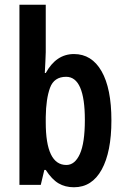

<svg xmlns="http://www.w3.org/2000/svg" viewBox="-20 -780 526 810"><path d="M173 -560Q173 -545 171.5 -521Q170 -497 169 -472H173Q217 -552 292 -552Q367 -552 408.5 -479.5Q450 -407 450 -272Q450 -139 409 -64.5Q368 10 292 10Q255 10 227 -6.5Q199 -23 173 -63H167L152 0H62V-760H173ZM259 -456Q208 -456 191 -409.5Q174 -363 173 -286V-264Q173 -84 260 -84Q296 -84 317 -130.5Q338 -177 338 -274Q338 -456 259 -456Z"/></svg>

Font: Noto Sans Gujarati UI ExtraCondensed SemiBold
Style: Regular
Weight: 600
Width: 2
Designer: Jelle Bosma - Monotype Design Team, Universal Thirst
Foundry: Monotype Imaging Inc.
Version: Version 2.106; ttfautohint (v1.8.4.7-5d5b)